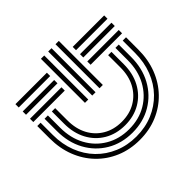

<svg xmlns="http://www.w3.org/2000/svg" viewBox="-187 -1017 1230 1230"><g transform="rotate(45 428.0 -402.0)"><path d="M298 0V-30H409Q493 -30 564 -57.5Q635 -85 686.5 -135Q738 -185 766.5 -253Q795 -321 795 -402Q795 -483 766.5 -551Q738 -619 686.5 -669Q635 -719 564 -746.5Q493 -774 409 -774H298V-804H409Q500 -804 576 -774.5Q652 -745 708 -691Q764 -637 795 -563.5Q826 -490 826 -402Q826 -314 795 -240.5Q764 -167 708 -113Q652 -59 576 -29.5Q500 0 409 0ZM100 -519V-804H130V-519ZM166 -519V-804H196V-519ZM232 -519V-804H262V-519ZM298 -66V-96H409Q503 -96 575 -135Q647 -174 688 -243.5Q729 -313 729 -402Q729 -492 688 -561Q647 -630 575 -669Q503 -708 409 -708H298V-738H409Q512 -738 591 -695Q670 -652 715 -576Q760 -500 760 -402Q760 -304 715 -228Q670 -152 591 -109Q512 -66 409 -66ZM298 -132V-162H409Q485 -162 541.5 -192Q598 -222 630 -276.5Q662 -331 662 -402Q662 -474 630 -528Q598 -582 541.5 -612Q485 -642 409 -642H298V-672H409Q493 -672 557 -638Q621 -604 657 -543Q693 -482 693 -402Q693 -322 657 -261Q621 -200 557 -166Q493 -132 409 -132ZM10 -453V-483H409V-453ZM10 -387V-417H409V-387ZM10 -321V-351H409V-321ZM100 0V-285H130V0ZM166 0V-285H196V0ZM232 0V-285H262V0Z"/></g></svg>

Font: Zen Tokyo Zoo
Style: Regular
Weight: 400
Designer: Yoshimichi Ohira
Foundry: A-1 Corp ZenFonts
Version: Version 1.002; ttfautohint (v1.8.3)